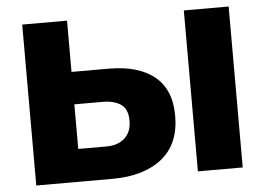

<svg xmlns="http://www.w3.org/2000/svg" viewBox="-50 -766 1149 832"><g transform="rotate(-5 524.5 -350.0)"><path d="M432 -477Q560 -477 630.5 -420Q701 -363 701 -249Q701 -126 622 -63Q543 0 406 0H75V-700H270V-477ZM393 -142Q443 -142 472.5 -169Q502 -196 502 -245Q502 -295 472.5 -315.5Q443 -336 393 -336H270V-142ZM778 0V-700H973V0Z"/></g></svg>

Font: MOST Montserrat ExtraBold
Style: Regular
Weight: 800
Designer: Julieta Ulanovsky
Foundry: Julieta Ulanovsky
Version: Version 8.000;March 11, 2024;FontCreator 15.0.0.2926 64-bit